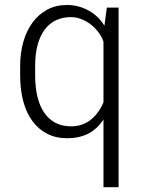

<svg xmlns="http://www.w3.org/2000/svg" viewBox="-20 -552 598 781"><path d="M62 -284.7Q62 -336.9 75 -382.1Q87.9 -427.2 112.3 -460.4Q136.7 -493.7 172.1 -512.7Q207.5 -531.7 252.4 -531.7Q277.8 -531.7 300.5 -525.4Q323.2 -519 342.8 -507.8Q362.3 -496.6 377.9 -481.2Q393.6 -465.8 404.8 -447.3L414.6 -521H462.4V209.5H400.9V-65.9Q374.5 -25.9 337.9 -7.8Q301.3 10.3 252.9 10.3Q207.5 10.3 172.1 -7.8Q136.7 -25.9 112.1 -59.1Q87.4 -92.3 74.7 -139.6Q62 -187 62 -245.1ZM123 -245.1Q123 -195.8 132.6 -157.5Q142.1 -119.1 160.6 -92.5Q179.2 -65.9 206.3 -52Q233.4 -38.1 269 -38.1Q314.9 -38.1 348.1 -64Q381.3 -89.8 400.9 -135.7V-382.3Q395 -400.4 382.1 -418.5Q369.1 -436.5 351.6 -450.7Q334 -464.8 312.5 -473.6Q291 -482.4 268.1 -482.4Q235.4 -482.4 208.5 -470Q181.6 -457.5 162.6 -432.6Q143.6 -407.7 133.3 -370.6Q123 -333.5 123 -284.7Z"/></svg>

Font: Ufes Sans Light
Style: Regular
Weight: 200
Designer: Ricardo Esteves & Thais Bronze
Foundry: ProDesignUfes - Ricardo Esteves, Thais Bronze (This is a derivative work, based on Roboto family, by Christian Robertson
Version: Version 2.0